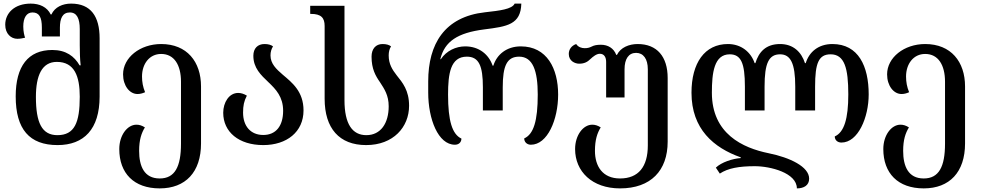

<svg xmlns="http://www.w3.org/2000/svg" viewBox="-20 -792 5446 1064"><path d="M299 12C445 12 532 -76 532 -257V-580C532 -700 484 -772 374 -772C327 -772 284 -753 265 -712H261C241 -753 200 -772 150 -772C61 -772 9 -720 9 -655C9 -604 42 -577 76 -577C92 -577 106 -580 119 -583C115 -594 109 -617 109 -645C109 -695 128 -723 160 -723C197 -723 212 -697 212 -639V-590H312V-639C312 -689 326 -723 367 -723C406 -723 422 -689 422 -631V-541C422 -509 423 -463 427 -430H421C392 -480 346 -515 270 -515C136 -515 67 -425 67 -258C67 -76 143 12 299 12ZM298 -43C212 -43 179 -112 179 -255C179 -373 212 -449 295 -449C393 -449 422 -369 422 -256C422 -112 393 -43 298 -43Z M865 252C1008 252 1094 162 1094 3V-313C1094 -450 1016 -548 873 -548C756 -548 662 -473 662 -380C662 -317 698 -271 742 -271C755 -271 769 -274 784 -281C772 -310 767 -338 767 -368C767 -438 808 -493 873 -493C946 -493 983 -431 983 -339V4C983 132 949 197 865 197C779 197 751 129 751 44C751 -18 764 -55 783 -86C766 -97 751 -101 736 -101C686 -101 641 -43 641 34C641 168 722 252 865 252Z M1439 12C1569 12 1662 -61 1662 -180C1662 -285 1599 -334 1547 -378C1511 -409 1479 -439 1479 -485C1479 -504 1484 -521 1493 -535C1483 -543 1467 -548 1446 -548C1408 -548 1384 -524 1384 -483C1384 -415 1426 -376 1468 -336C1509 -297 1549 -255 1549 -178C1549 -95 1510 -44 1439 -44C1369 -44 1327 -93 1327 -168C1327 -206 1332 -231 1348 -262C1332 -272 1315 -277 1300 -277C1249 -277 1217 -224 1217 -167C1217 -61 1303 12 1439 12Z M2009 12C2160 12 2247 -88 2247 -206C2247 -291 2211 -334 2178 -375C2154 -406 2134 -437 2134 -485C2134 -504 2138 -521 2147 -535C2137 -543 2122 -548 2100 -548C2062 -548 2039 -521 2039 -478C2039 -410 2061 -372 2086 -336C2110 -299 2134 -264 2134 -203C2134 -109 2090 -43 2010 -43C1933 -43 1889 -104 1889 -237V-760H1699V-715H1703C1760 -715 1779 -693 1779 -648V-245C1779 -81 1860 12 2009 12Z M2501 10C2524 10 2537 -5 2537 -24C2486 -48 2463 -122 2463 -268C2463 -383 2476 -478 2567 -478C2634 -478 2656 -427 2656 -308V-180H2766V-308C2766 -427 2789 -478 2857 -478C2933 -478 2960 -399 2960 -268C2960 -122 2937 -48 2885 -25C2885 -5 2900 10 2922 10C3014 10 3073 -129 3073 -268C3073 -412 3011 -535 2866 -535C2788 -535 2733 -490 2714 -428H2710C2689 -490 2635 -535 2558 -535C2507 -535 2454 -511 2423 -464H2420C2444 -563 2516 -610 2663 -629C2791 -645 2866 -656 2869 -772H2832C2818 -741 2749 -733 2668 -724C2443 -699 2353 -548 2353 -341V-279C2353 -132 2408 10 2501 10Z M3416 252C3587 252 3680 153 3680 -7V-360C3680 -478 3621 -548 3514 -548C3466 -548 3419 -529 3399 -488H3395C3381 -525 3349 -544 3310 -544C3288 -544 3272 -541 3259 -534C3245 -527 3234 -525 3220 -525C3203 -525 3184 -531 3173 -548C3147 -539 3132 -518 3132 -493C3132 -454 3166 -439 3190 -439C3219 -439 3237 -450 3251 -464C3267 -479 3286 -494 3304 -494C3328 -494 3339 -475 3339 -449V-252H3441V-408C3441 -466 3464 -499 3505 -499C3545 -499 3570 -466 3570 -408V14C3570 132 3518 197 3416 197C3319 197 3277 129 3277 44C3277 -18 3290 -55 3309 -86C3292 -97 3277 -101 3262 -101C3212 -101 3167 -43 3167 34C3167 158 3261 252 3416 252Z M4593 -548C4515 -548 4464 -504 4445 -442H4441C4421 -504 4376 -548 4303 -548C4224 -548 4185 -504 4166 -442H4162C4141 -504 4087 -548 4014 -548C3885 -548 3812 -443 3812 -278C3812 -77 3935 27 4085 80V84C4040 87 3978 107 3947 137L3969 170C4014 140 4076 129 4163 129C4249 129 4396 166 4396 252C4435 252 4464 235 4464 198C4464 132 4358 81 4239 57C4097 28 3925 -50 3925 -278C3925 -388 3937 -491 4024 -491C4087 -491 4108 -441 4108 -312V-180H4217V-312C4217 -441 4240 -491 4303 -491C4361 -491 4387 -441 4387 -312V-180H4497V-312C4497 -441 4516 -491 4583 -491C4660 -491 4681 -414 4681 -269C4681 -134 4658 -59 4606 -36C4606 -16 4621 -2 4643 -2C4735 -2 4794 -141 4794 -269C4794 -425 4737 -548 4593 -548Z M5099 252C5242 252 5328 162 5328 3V-313C5328 -450 5250 -548 5107 -548C4990 -548 4896 -473 4896 -380C4896 -317 4932 -271 4976 -271C4989 -271 5003 -274 5018 -281C5006 -310 5001 -338 5001 -368C5001 -438 5042 -493 5107 -493C5180 -493 5217 -431 5217 -339V4C5217 132 5183 197 5099 197C5013 197 4985 129 4985 44C4985 -18 4998 -55 5017 -86C5000 -97 4985 -101 4970 -101C4920 -101 4875 -43 4875 34C4875 168 4956 252 5099 252Z"/></svg>

Font: Noto Serif Georgian Medium
Style: Regular
Weight: 500
Designer: Monotype Design Team, Akaki Razmadze
Foundry: Google LLC
Version: Version 2.003